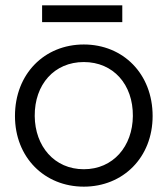

<svg xmlns="http://www.w3.org/2000/svg" viewBox="-20 -697 609 726"><path d="M296.9 8.8C445.3 8.8 557.1 -101.6 557.1 -258.3C557.1 -418 445.3 -528.8 296.9 -528.8C148.4 -528.8 36.6 -418 36.6 -258.3C36.6 -101.6 148.4 8.8 296.9 8.8ZM111.3 -258.3C110.4 -377.9 185.5 -462.4 296.9 -462.4C408.2 -462.4 483.4 -377.9 482.4 -258.3C481.4 -144 408.2 -57.1 296.9 -57.1C185.5 -57.1 112.3 -144 111.3 -258.3ZM139.2 -613.3H442.4V-676.8H139.2Z"/></svg>

Font: Faust Sans
Style: Regular
Weight: 400
Designer: Andreas Faust
Version: Version 1.003;Glyphs 3.1.2 (3151)